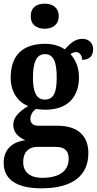

<svg xmlns="http://www.w3.org/2000/svg" viewBox="-20 -786 529 1043"><path d="M223 -630C264 -630 299 -651 299 -698C299 -746 264 -766 223 -766C179 -766 147 -746 147 -698C147 -651 179 -630 223 -630ZM205 237C378 237 460 165 460 46C460 -44 408 -103 291 -103H189C163 -103 145 -114 145 -140C145 -164 161 -185 175 -194C186 -192 213 -190 226 -190C352 -190 409 -263 409 -367C409 -424 388 -464 363 -492C371 -498 382 -503 394 -503C409 -503 426 -488 426 -461C471 -461 486 -488 486 -518C486 -549 466 -575 427 -575C386 -575 359 -547 332 -518C304 -536 270 -548 226 -548C97 -548 38 -480 38 -363C38 -286 78 -231 133 -210C86 -181 52 -151 52 -108C52 -62 86 -38 118 -24C47 -16 0 26 0 98C0 188 68 237 205 237ZM223 -245C175 -245 159 -291 159 -364C159 -441 175 -492 224 -492C274 -492 288 -443 288 -365C288 -290 275 -245 223 -245ZM208 180C144 180 106 149 106 95C106 29 148 12 182 12H284C330 12 353 32 353 76C353 140 307 180 208 180Z"/></svg>

Font: Noto Serif Tamil Condensed
Style: Bold
Weight: 700
Width: 3
Designer: Indian Type Foundry, Tom Grace, and the Monotype Design Team
Foundry: Monotype Imaging Inc.
Version: Version 2.004